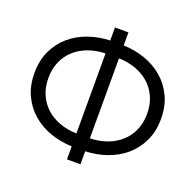

<svg xmlns="http://www.w3.org/2000/svg" viewBox="-126 -852 1003 985"><g transform="rotate(20 375.5 -360.0)"><path d="M338.5 -71Q278 -73 222.2 -92.2Q166.5 -111.5 123.8 -147.8Q81 -184 55.5 -237.2Q30 -290.5 30 -360Q30 -429.5 55.5 -482.8Q81 -536 123.8 -572.2Q166.5 -608.5 222.2 -627.8Q278 -647 338.5 -649V-720H412V-649Q472.5 -647 528.2 -627.8Q584 -608.5 626.8 -572.2Q669.5 -536 695.2 -482.8Q721 -429.5 721 -360Q721 -290.5 695.2 -237.2Q669.5 -184 626.8 -147.8Q584 -111.5 528.2 -92.2Q472.5 -73 412 -71V0H338.5ZM412 -141.5Q462.5 -143 505 -158.5Q547.5 -174 578.8 -202.2Q610 -230.5 627.5 -270.2Q645 -310 645 -360Q645 -410 627.5 -449.8Q610 -489.5 578.8 -517.8Q547.5 -546 505 -561.5Q462.5 -577 412 -578.5ZM338.5 -578.5Q288.5 -577 245.8 -561.5Q203 -546 172 -517.8Q141 -489.5 123.5 -449.8Q106 -410 106 -360Q106 -310 123.5 -270.2Q141 -230.5 172 -202.2Q203 -174 245.8 -158.5Q288.5 -143 338.5 -141.5Z"/></g></svg>

Font: Vela Sans
Style: Regular
Weight: 400
Designer: Principal design: Mikhail Sharanda - project Manrope.
Design modification: Ravid Balaliev
Foundry: Mikhail Sharanda
Version: Version 1.001